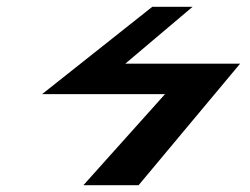

<svg xmlns="http://www.w3.org/2000/svg" viewBox="-20 -548 739 567"><path d="M429.8 -528 104.3 -270H467.3L226.2 -1H389.2L689.1 -360H350.1L548.8 -528Z"/></svg>

Font: Hussar Milosc
Style: Obl
Weight: 700
Foundry: Cannot Into Space Fonts
Version: Version 1.02